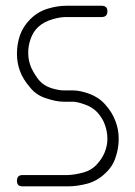

<svg xmlns="http://www.w3.org/2000/svg" viewBox="-20 -660 479 680"><path d="M360.4 -168Q360.4 -193.4 351.6 -217.8Q343.8 -241.2 324.2 -262.7Q307.6 -280.3 280.3 -290Q252.9 -299.8 238.3 -299.8Q228.5 -299.8 220.7 -299.8Q212.9 -299.8 205.1 -299.8Q179.7 -299.8 144.5 -311.5Q109.4 -322.3 87.9 -348.6Q61.5 -378.9 50.8 -408.2Q40 -437.5 40 -469.7Q40 -503.9 50.8 -535.2Q61.5 -566.4 87.9 -592.8Q116.2 -620.1 151.4 -629.9Q183.6 -639.6 214.8 -639.6Q217.8 -639.6 219.7 -639.6Q259.8 -639.6 280.3 -639.6Q299.8 -639.6 339.8 -639.6Q360.4 -639.6 360.4 -620.1Q360.4 -599.6 339.8 -599.6Q299.8 -599.6 280.3 -599.6Q259.8 -599.6 219.7 -599.6Q195.3 -600.6 166 -591.8Q135.7 -583 115.2 -564.5Q96.7 -546.9 87.9 -520.5Q79.1 -495.1 80.1 -469.7Q80.1 -445.3 90.8 -419.9Q102.5 -395.5 118.2 -376Q134.8 -356.4 162.1 -347.7Q188.5 -339.8 205.1 -339.8Q213.9 -339.8 220.7 -339.8Q228.5 -339.8 238.3 -339.8Q262.7 -339.8 295.9 -328.1Q330.1 -315.4 352.5 -290Q377.9 -261.7 388.7 -231.4Q400.4 -202.1 400.4 -168Q400.4 -134.8 389.6 -103.5Q379.9 -71.3 353.5 -46.9Q325.2 -19.5 290 -9.8Q253.9 0 219.7 0Q179.7 0 139.6 0Q99.6 0 59.6 0Q40 0 40 -19.5Q40 -40 59.6 -40Q99.6 -40 139.6 -40Q179.7 -40 219.7 -40Q245.1 -41 274.4 -48.8Q303.7 -56.6 322.3 -77.1Q340.8 -96.7 350.6 -120.1Q360.4 -144.5 360.4 -168Z"/></svg>

Font: Demofont
Style: Regular
Weight: 400
Version: Version 1.0